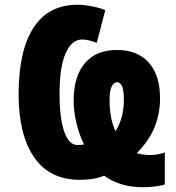

<svg xmlns="http://www.w3.org/2000/svg" viewBox="-20 -745 737 806"><path d="M651.9 -331.1Q651.9 -270.5 629.6 -213.1Q607.4 -155.8 554.2 -102.1Q564.5 -98.6 580.8 -96.4Q597.2 -94.2 609.9 -94.2Q642.1 -94.2 671.9 -105V28.8Q661.6 33.7 633.1 37.4Q604.5 41 580.1 41Q482.9 41 417 -7.8Q378.4 9.8 314.9 9.8Q187.5 9.8 122.8 -85.4Q58.1 -180.7 58.1 -347.2Q58.1 -532.7 120.8 -628.9Q183.6 -725.1 305.2 -725.1Q333.5 -725.1 368.7 -718Q403.8 -710.9 421.9 -702.1L386.2 -564.9Q352.1 -579.1 324.2 -579.1Q281.2 -579.1 255.6 -521.5Q230 -463.9 230 -353Q230 -248 249.8 -192.1Q269.5 -136.2 305.2 -136.2Q325.7 -136.2 333 -139.2Q313.5 -175.8 301.3 -226.6Q289.1 -277.3 289.1 -321.8Q289.1 -423.8 336.2 -479.5Q383.3 -535.2 470.2 -535.2Q557.6 -535.2 604.7 -482.2Q651.9 -429.2 651.9 -331.1ZM500 -326.2Q500 -399.9 471.2 -399.9Q457.5 -399.9 448.7 -381.8Q439.9 -363.8 439.9 -321.8Q439.9 -291 445.3 -258.3Q450.7 -225.6 464.8 -193.8Q500 -250 500 -326.2Z"/></svg>

Font: Open Sans Condensed ExtraBold
Style: Regular
Weight: 800
Width: 3
Designer: Monotype Design Team
Foundry: Monotype Imaging Inc.
Version: Version 3.000; ttfautohint (v1.8.4)